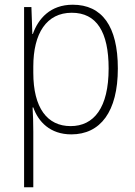

<svg xmlns="http://www.w3.org/2000/svg" viewBox="-20 -559 571 813"><path d="M288 -539C193 -539 142 -480 119 -415H117L113 -529H82V234H121V-1C121 -36 120 -73 118 -104H121C142 -44 192 10 282 10C405 10 479 -86 479 -269C479 -448 412 -539 288 -539ZM284 -505C389 -505 440 -424 440 -269C440 -103 378 -25 279 -25C180 -25 121 -102 121 -251V-277C121 -418 177 -505 284 -505Z"/></svg>

Font: Noto Sans SemiCondensed ExtraLight
Style: Regular
Weight: 200
Width: 4
Designer: Monotype Design Team
Foundry: Monotype Imaging Inc.
Version: Version 2.013